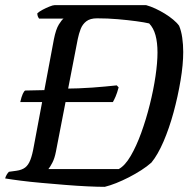

<svg xmlns="http://www.w3.org/2000/svg" viewBox="-30 -724 744 744"><path d="M48.5 -328.4Q53.3 -349.6 58.3 -360.3Q63.4 -371 67.4 -373.2L141.5 -374.8L217.2 -380.4Q276.5 -380.9 327.5 -384.6Q378.6 -388.4 422.4 -393.2L429.7 -385.4Q423.9 -363.7 417.9 -349.8Q411.8 -335.9 407.4 -328.6H207.1L132.2 -328.4ZM376 0Q348.9 0 308.5 -1.9Q268.2 -3.8 222.7 -7.5Q177.1 -11.3 132.4 -15.2Q87.6 -19.1 50.5 -23.9Q13.4 -28.6 -10.1 -32.6Q-7.9 -40.6 -3.7 -47.6Q0.5 -54.5 4.5 -58.3L33.5 -62.3Q54.9 -65.3 67.4 -74.8Q80 -84.4 87.7 -104.5Q95.5 -124.5 101.5 -159.4L178.8 -571.6Q186.5 -610.7 198.2 -629.4Q209.9 -648 216.4 -652H121.4Q118.4 -656 116.5 -660.9Q114.6 -665.8 114.6 -672.4Q121.4 -678.9 135 -686.2Q148.7 -693.5 162 -698.7Q175.2 -704 181.2 -704H536.5Q553.8 -699.2 572.2 -690.7Q590.6 -682.1 608.5 -671.2Q626.3 -660.3 640.9 -648.1Q655.6 -636 664 -624.2Q672.5 -604.3 676.2 -577.5Q680 -550.7 680 -522.5Q680 -473.9 669.7 -412.5Q659.5 -351.2 642.7 -289.1Q625.8 -227 603.5 -175.2Q581.1 -123.5 556.7 -94Q539.9 -79 517.3 -64.5Q494.7 -50 469.5 -37Q444.2 -24.1 420.2 -14.5Q396.3 -5 376 0ZM157.5 -68.8H430.1Q454.4 -82 476.4 -119.7Q498.5 -157.4 517.3 -209.4Q536.2 -261.5 550.5 -318.8Q564.9 -376.2 572.6 -428.9Q580.3 -481.6 580.3 -520.4Q580.3 -559.3 572.6 -587.5Q564.9 -615.7 548 -633.2Q530.6 -637.4 498.3 -641.8Q466 -646.2 426.5 -649.6Q387 -653 346.3 -653Q319.2 -653 304.4 -641.4Q289.6 -629.9 282.6 -611.7Q275.6 -593.5 271.4 -573.1L186.6 -136Q181.6 -110.2 172.8 -93.4Q164 -76.6 157.5 -68.8Z"/></svg>

Font: Texturina Medium
Style: Italic
Weight: 500
Italic angle: -11°
Designer: Guillermo Torres Carreño
Foundry: Omnibus-Type
Version: Version 1.002